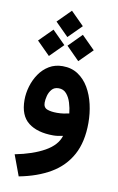

<svg xmlns="http://www.w3.org/2000/svg" viewBox="-105 -773 674 1094"><g transform="rotate(10 232.0 -226.0)"><path d="M219.7 -717.3 295.9 -641.1 219.7 -564.9 143.6 -641.1ZM304.7 -592.8 380.9 -516.6 304.7 -440.4 229 -516.6ZM134.8 -592.8 210.9 -516.6 134.8 -440.4 58.6 -516.6ZM422.9 -103.5Q422.9 6.8 382.1 81.5Q341.3 156.2 265.4 200.7Q189.5 245.1 84.5 265.1L40 145Q142.1 125 209.5 87.2Q276.9 49.3 293.5 -6.3Q262.7 1 236.8 1Q145.5 1 93.5 -39.3Q41.5 -79.6 41.5 -169.9Q41.5 -208.5 53.2 -248.5Q64.9 -288.6 87.9 -322.3Q110.8 -356 144.8 -376.5Q178.7 -397 223.1 -397Q274.4 -397 312 -372.1Q349.6 -347.2 374.3 -305.2Q398.9 -263.2 410.9 -210.9Q422.9 -158.7 422.9 -103.5ZM235.8 -129.4Q256.3 -129.4 274.7 -132.1Q293 -134.8 306.2 -138.2Q303.2 -168.5 293.9 -198.7Q284.7 -229 267.3 -249Q250 -269 222.2 -269Q196.8 -269 182.6 -252.4Q168.5 -235.8 162.8 -213.9Q157.2 -191.9 157.2 -174.8Q157.2 -146.5 179 -137.9Q200.7 -129.4 235.8 -129.4Z"/></g></svg>

Font: Vazirmatn UI FD
Style: Bold
Weight: 700
Designer: Saber Rastikerdar
Foundry: Saber Rastikerdar
Version: Version 33.003